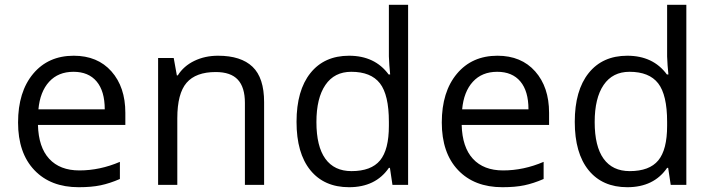

<svg xmlns="http://www.w3.org/2000/svg" viewBox="-20 -780 3001 810"><path d="M312 9.8Q193.4 9.8 124.8 -62.5Q56.2 -134.8 56.2 -263.2Q56.2 -392.6 119.9 -468.8Q183.6 -544.9 291 -544.9Q391.6 -544.9 450.2 -478.8Q508.8 -412.6 508.8 -304.2V-252.9H140.1Q142.6 -158.7 187.7 -109.9Q232.9 -61 314.9 -61Q401.4 -61 485.8 -97.2V-24.9Q442.9 -6.3 404.5 1.7Q366.2 9.8 312 9.8ZM290 -477.1Q225.6 -477.1 187.3 -435.1Q148.9 -393.1 142.1 -318.8H421.9Q421.9 -395.5 387.7 -436.3Q353.5 -477.1 290 -477.1Z M1013.2 0V-346.2Q1013.2 -411.6 983.4 -443.8Q953.6 -476.1 890.1 -476.1Q806.2 -476.1 767.1 -430.7Q728 -385.3 728 -280.8V0H647V-535.2H712.9L726.1 -461.9H730Q754.9 -501.5 799.8 -523.2Q844.7 -544.9 899.9 -544.9Q996.6 -544.9 1045.4 -498.3Q1094.2 -451.7 1094.2 -349.1V0Z M1625 -71.8H1620.6Q1564.5 9.8 1452.6 9.8Q1347.7 9.8 1289.3 -62Q1231 -133.8 1231 -266.1Q1231 -398.4 1289.6 -471.7Q1348.1 -544.9 1452.6 -544.9Q1561.5 -544.9 1619.6 -465.8H1626L1622.6 -504.4L1620.6 -542V-759.8H1701.7V0H1635.7ZM1462.9 -58.1Q1545.9 -58.1 1583.3 -103.3Q1620.6 -148.4 1620.6 -249V-266.1Q1620.6 -379.9 1582.8 -428.5Q1544.9 -477.1 1461.9 -477.1Q1390.6 -477.1 1352.8 -421.6Q1314.9 -366.2 1314.9 -265.1Q1314.9 -162.6 1352.5 -110.4Q1390.1 -58.1 1462.9 -58.1Z M2099.6 9.8Q1981 9.8 1912.4 -62.5Q1843.8 -134.8 1843.8 -263.2Q1843.8 -392.6 1907.5 -468.8Q1971.2 -544.9 2078.6 -544.9Q2179.2 -544.9 2237.8 -478.8Q2296.4 -412.6 2296.4 -304.2V-252.9H1927.7Q1930.2 -158.7 1975.3 -109.9Q2020.5 -61 2102.5 -61Q2189 -61 2273.4 -97.2V-24.9Q2230.5 -6.3 2192.1 1.7Q2153.8 9.8 2099.6 9.8ZM2077.6 -477.1Q2013.2 -477.1 1974.9 -435.1Q1936.5 -393.1 1929.7 -318.8H2209.5Q2209.5 -395.5 2175.3 -436.3Q2141.1 -477.1 2077.6 -477.1Z M2798.8 -71.8H2794.4Q2738.3 9.8 2626.5 9.8Q2521.5 9.8 2463.1 -62Q2404.8 -133.8 2404.8 -266.1Q2404.8 -398.4 2463.4 -471.7Q2522 -544.9 2626.5 -544.9Q2735.4 -544.9 2793.5 -465.8H2799.8L2796.4 -504.4L2794.4 -542V-759.8H2875.5V0H2809.6ZM2636.7 -58.1Q2719.7 -58.1 2757.1 -103.3Q2794.4 -148.4 2794.4 -249V-266.1Q2794.4 -379.9 2756.6 -428.5Q2718.8 -477.1 2635.7 -477.1Q2564.5 -477.1 2526.6 -421.6Q2488.8 -366.2 2488.8 -265.1Q2488.8 -162.6 2526.4 -110.4Q2564 -58.1 2636.7 -58.1Z"/></svg>

Font: f06896923
Style: Regular
Weight: 400
Foundry: Ascender Corporation
Version: Version 1.10